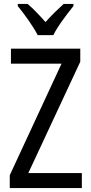

<svg xmlns="http://www.w3.org/2000/svg" viewBox="-20 -963 464 983"><path d="M173 -783H253C275 -829 324 -892 356 -932V-943H306C272 -912 248 -889 213 -850C182 -885 149 -920 121 -943H71V-932C107 -888 150 -828 173 -783ZM399 0V-77H125L391 -647V-714H36V-637H295L30 -66V0Z"/></svg>

Font: Noto Sans Gujarati UI Condensed
Style: Regular
Weight: 400
Width: 3
Designer: Jelle Bosma - Monotype Design Team, Universal Thirst
Foundry: Monotype Imaging Inc.
Version: Version 2.106